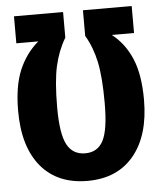

<svg xmlns="http://www.w3.org/2000/svg" viewBox="-51 -738 669 799"><g transform="rotate(-5 283.0 -338.5)"><path d="M283.2 16.1Q157.7 16.1 88.9 -66.4Q20 -148.9 20 -298.8Q20 -402.3 48.1 -469Q76.2 -535.6 128.9 -580.1H37.1V-692.9H242.2V-585.9Q211.4 -534.2 197.3 -471.2Q183.1 -408.2 183.1 -298.8Q183.1 -189.5 207 -144.3Q231 -99.1 283.2 -99.1Q335.4 -99.1 358.6 -144.3Q381.8 -189.5 381.8 -299.8Q381.8 -409.2 368.4 -472.4Q355 -535.6 325.2 -585.9V-692.9H528.8V-580.1H436Q489.3 -538.6 517.6 -471.7Q545.9 -404.8 545.9 -299.8Q545.9 -151.4 476.8 -67.6Q407.7 16.1 283.2 16.1Z"/></g></svg>

Font: Fira Sans Compressed
Style: Bold
Weight: 700
Width: 1
Designer: Carrois Corporate & Edenspiekermann AG
Foundry: Carrois Corporate GbR & Edenspiekermann AG
Version: Version 4.203;PS 004.203;hotconv 1.0.88;makeotf.lib2.5.64775